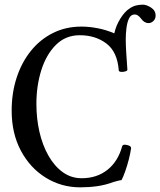

<svg xmlns="http://www.w3.org/2000/svg" viewBox="-20 -790 687 823"><path d="M324 13Q243 13 176 -28.5Q109 -70 69.5 -144Q30 -218 30 -316Q30 -392 51.5 -457.5Q73 -523 112.5 -572Q152 -621 207 -648.5Q262 -676 329 -676Q362 -676 398.5 -669Q435 -662 470 -647Q477 -680 496 -710.5Q515 -741 536 -754Q549 -763 563 -766.5Q577 -770 593 -770Q608 -770 627.5 -757.5Q647 -745 647 -723Q647 -709 637.5 -700Q628 -691 617 -691Q598 -691 584 -711Q571 -728 558 -728Q541 -728 533 -711Q525 -694 522 -669.5Q519 -645 519 -622Q519 -598 521 -565.5Q523 -533 526 -492Q527 -487 517.5 -484Q508 -481 498.5 -482Q489 -483 489 -489Q483 -568 436 -603.5Q389 -639 322 -639Q261 -639 219.5 -597.5Q178 -556 157 -489Q136 -422 136 -345Q136 -282 149 -225Q162 -168 187.5 -123Q213 -78 249 -52Q285 -26 330 -26Q395 -26 440.5 -62Q486 -98 504 -164Q507 -171 518.5 -169.5Q530 -168 537 -164Q542 -160 542 -155Q539 -133 532 -106Q525 -79 516.5 -55Q508 -31 501 -18Q492 -17 483.5 -14.5Q475 -12 467 -10Q432 3 397 8Q362 13 324 13Z"/></svg>

Font: Junicode Two Beta Condensed Medium
Style: Regular
Weight: 500
Width: 3
Designer: Peter S. Baker
Foundry: Briery Creek Software
Version: Version 1.053; ttfautohint (v1.8.4)